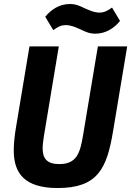

<svg xmlns="http://www.w3.org/2000/svg" viewBox="-20 -931 658 963"><path d="M127.8 -698.2 60 -290.8C52.9 -248.9 49 -209.9 49 -176.1C49 -62.1 103 12.1 269.2 12.1C470.2 12.1 516 -85.9 546.9 -272L617.9 -698.2H470.9L397 -255C382.1 -165.1 366.1 -108 277 -108C215.9 -108 193.9 -136 193.9 -186.1C193.9 -199.9 196 -224.1 202.1 -259.9L274.9 -698.2ZM207 -846.9 247.2 -779.8C271 -796.9 286.9 -805 310 -805C335.9 -805 358 -795.1 384.9 -783C408 -772 427.9 -762.1 458.1 -762.1C511 -762.1 552.9 -790.1 582 -826L541.9 -893.1C518.1 -876.1 502.1 -867.9 479 -867.9C453.1 -867.9 431.1 -877.8 404.1 -889.9C381 -900.9 361.2 -910.9 331 -910.9C278.1 -910.9 236.2 -883.2 207 -846.9Z"/></svg>

Font: Margiela Mono Italic Bold It
Style: Regular
Weight: 700
Designer: Mike Abbink, Paul van der Laan, Pieter van Rosmalen
Foundry: Bold Monday
Version: Version 2.003 2021